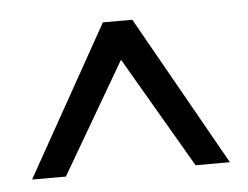

<svg xmlns="http://www.w3.org/2000/svg" viewBox="-33 -738 453 351"><g transform="rotate(-5 193.5 -562.5)"><path d="M221 -700 376 -425H313L194 -629L75 -425H13L167 -700Z"/></g></svg>

Font: Cherry Swash
Style: Regular
Weight: 400
Designer: Kasatkina Nataliya
Foundry: Nataliya Kasatkina
Version: Version 1.001